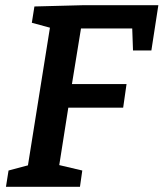

<svg xmlns="http://www.w3.org/2000/svg" viewBox="-20 -722 632 742"><path d="M3 0 13 -63 88 -83 173 -615 103 -634 113 -697 305 -702H592L565 -527H494L491 -612H293L258 -397H469L456 -306H244L209 -84L298 -63L289 0Z"/></svg>

Font: Bitter SemiBold
Style: Italic
Weight: 600
Italic angle: -9°
Designer: Sol Matas, and Bitter project Authors
Foundry: Sol Matas
Version: Version 2.001